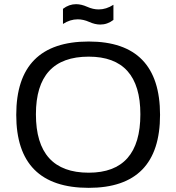

<svg xmlns="http://www.w3.org/2000/svg" viewBox="-20 -904 853 929"><path d="M409.2 -68.4Q659.2 -68.4 659.2 -351.1Q659.2 -629.9 409.2 -629.9Q153.8 -629.9 153.8 -351.1Q153.8 -68.4 409.2 -68.4ZM58.6 -348.1Q58.6 -703.1 409.2 -703.1Q754.4 -703.1 754.4 -348.1Q754.4 4.9 409.2 4.9Q58.6 4.9 58.6 -348.1ZM284.7 -861.3Q314 -883.8 348.1 -883.8Q373.5 -883.8 401.9 -871.1Q430.2 -858.4 457.5 -858.4Q494.1 -858.4 528.8 -880.9V-807.6Q499.5 -785.2 465.3 -785.2Q439.9 -785.2 411.6 -797.9Q383.3 -810.5 356 -810.5Q319.3 -810.5 284.7 -788.1Z"/></svg>

Font: Sansation
Style: Regular
Weight: 400
Designer: Bernd Montag
Version: Version 1.301